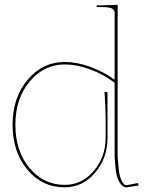

<svg xmlns="http://www.w3.org/2000/svg" viewBox="-20 -782 622 804"><path d="M460 -448.2V-727.5Q460 -741.2 448.2 -746.8Q436.5 -752.4 407.7 -752.4H384.8V-759.8H407.7L472.7 -761.7V-124.5L477.1 -74.7Q479.5 -46.4 488.8 -26.6Q498 -6.8 509.3 -6.3L558.1 -15.6L560.1 -5.4L511.2 2.4H509.8Q491.7 2.4 479.5 -20.5Q467.3 -43.5 464.4 -73.7Q463.4 -81.5 461.9 -98.9Q460.4 -116.2 460 -124V-435.5Q413.1 -471.2 356.9 -491.7Q300.8 -512.2 251.5 -512.2Q164.1 -512.2 104.2 -440.7Q44.4 -369.1 44.4 -259.8Q44.4 -149.9 103.3 -78.9Q162.1 -7.8 251.5 -7.8Q322.3 -7.8 372.3 -65.9Q422.4 -124 422.4 -206.1V-286.6Q422.4 -304.2 421.1 -332Q419.9 -359.9 418.9 -378.9L417.5 -397.5L430.2 -395V-206.1Q430.2 -119.6 377.9 -58.6Q325.7 2.4 251.5 2.4Q156.2 2.4 94.5 -71.8Q32.7 -146 32.7 -259.8Q32.7 -373 95.5 -447.8Q158.2 -522.5 251.5 -522.5Q301.3 -522.5 356.9 -502.4Q412.6 -482.4 460 -448.2Z"/></svg>

Font: ZnikomitNo25
Style: Regular
Weight: 100
Designer: gluk
Foundry: gluk
Version: Version 0.56